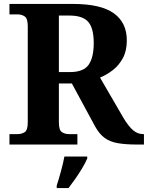

<svg xmlns="http://www.w3.org/2000/svg" viewBox="-20 -734 751 975"><path d="M28 0V-53H70Q90 -53 105.5 -63Q121 -73 121 -113V-600Q121 -640 105.5 -650.5Q90 -661 70 -661H28V-714H350Q492 -714 558 -666.5Q624 -619 624 -529Q624 -476 604 -439Q584 -402 553 -378Q522 -354 488 -340L607 -135Q633 -92 656 -72.5Q679 -53 707 -53H711V0H678Q618 0 578 -7Q538 -14 511.5 -33.5Q485 -53 464 -90L345 -310H279V-113Q279 -73 294.5 -63Q310 -53 330 -53H373V0ZM335 -368Q404 -368 430 -405Q456 -442 456 -515Q456 -591 428 -623Q400 -655 333 -655H279V-368ZM268 208Q278 178 289.5 136Q301 94 307 61H423V71Q414 92 398 119Q382 146 363.5 172.5Q345 199 328 221H268Z"/></svg>

Font: Noto Serif Tibetan
Style: Bold
Weight: 700
Designer: Monotype Design Team
Foundry: Monotype Imaging Inc.
Version: Version 2.103; ttfautohint (v1.8.4.7-5d5b)